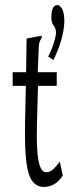

<svg xmlns="http://www.w3.org/2000/svg" viewBox="-20 -726 290 758"><path d="M154 12Q125 12 107.5 -11Q90 -34 83.5 -90.5Q77 -147 79 -248L82 -387H30V-441H83L85 -574L134 -583L144 -585L145 -578Q141 -571 137.5 -563.5Q134 -556 133 -539L129 -441H204V-387H130L126 -243Q123 -137 132 -91.5Q141 -46 162 -46Q179 -46 193 -60.5Q207 -75 216 -88L228 -33Q211 -8 192.5 2Q174 12 154 12ZM191 -489 170 -503Q182 -524 191.5 -553.5Q201 -583 201 -598Q201 -614 191.5 -625.5Q182 -637 183 -659Q183 -706 207 -706Q217 -706 225.5 -690.5Q234 -675 234 -640Q233 -608 222.5 -570Q212 -532 191 -489Z"/></svg>

Font: Inconsolata UltraCondensed
Style: Regular
Weight: 400
Width: 1
Monospace: yes
Designer: Raph Levien, Cyreal, Brenton Simpson
Foundry: Raph Levien, Cyreal, Google
Version: Version 3.000; ttfautohint (v1.8.2.53-6de2)